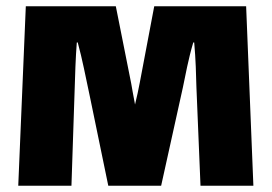

<svg xmlns="http://www.w3.org/2000/svg" viewBox="-20 -590 863 610"><path d="M762 -570H470L424 -327C420 -306 415 -282 409 -258C404 -285 399 -311 397 -324L348 -570H62L38 0H207L216 -270C219 -364 220 -402 224 -455H227C242 -400 251 -351 266 -281L324 0H492L561 -312C569 -350 578 -401 594 -455H597C602 -401 603 -350 604 -314L617 0H785Z"/></svg>

Font: FilmFarsi Display
Style: Regular
Weight: 400
Designer: Borna Izadpanah
Foundry: Borna Izadpanah
Version: Version 1.000;PS 001.000;hotconv 1.0.88;makeotf.lib2.5.64775